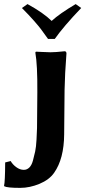

<svg xmlns="http://www.w3.org/2000/svg" viewBox="-55 -684 425 936"><path d="M127 -234.9Q127.9 -368.7 117.2 -428.2L120.1 -432.1Q125 -432.1 150.4 -430.7Q175.8 -429.2 190.9 -429.2Q215.8 -429.2 259.8 -434.1Q268.6 -434.1 269 -423.8Q261.2 -322.8 259.8 -246.1L257.8 -28.8Q256.8 90.3 209 158.2Q185.1 192.4 137.5 212.2Q89.8 231.9 43.9 231.9Q-20 231.9 -34.2 224.1L-35.2 221.2Q-30.3 203.1 -29.8 107.9L-2.9 101.1Q5.9 117.2 23.9 130.6Q42 144 61 144Q76.2 144 87.6 133.1Q99.1 122.1 105.5 99.1Q111.8 76.2 116.5 54.2Q121.1 32.2 123 -2.9Q125 -38.1 125.5 -59.6Q126 -81.1 126 -116.2ZM51.8 -645 79.1 -664.1Q157.2 -621.1 196.8 -582Q234.9 -617.2 314 -664.1L340.8 -645Q254.9 -555.2 211.9 -494.1H179.2Q154.3 -529.3 144 -542.7Q133.8 -556.2 110.4 -583Q86.9 -609.9 51.8 -645Z"/></svg>

Font: Linux Biolinum
Style: Bold
Weight: 700
Designer: Philipp H. Poll
Foundry: Philipp H. Poll
Version: Version 1.3.2 ; ttfautohint (v0.9)